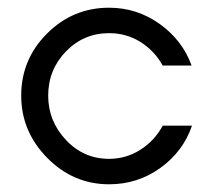

<svg xmlns="http://www.w3.org/2000/svg" viewBox="-20 -467 553 498"><path d="M477 -297H402Q381 -335 344.5 -358Q308 -381 263 -381Q197 -381 151 -333.5Q105 -286 105 -219Q105 -153 151 -104Q197 -55 263 -55Q307 -55 344 -78.5Q381 -102 402 -141H478Q455 -74 396 -31.5Q337 11 263 11Q170 11 102.5 -57.5Q35 -126 35 -219Q35 -313 102 -380Q169 -447 263 -447Q335 -447 394 -405Q453 -363 477 -297Z"/></svg>

Font: Arcon
Style: Regular
Weight: 400
Designer: M. Zarth
Foundry: martin zarth - visuelle & digitale kommunikation
Version: Version 1.131;PS 001.131;hotconv 1.0.70;makeotf.lib2.5.58329